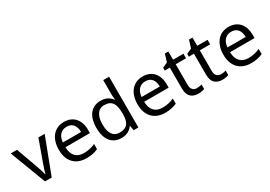

<svg xmlns="http://www.w3.org/2000/svg" viewBox="17 -1620 3503 2490"><g transform="rotate(-30 1768.5 -375.0)"><path d="M203 0H304L508 -536H414L300 -220C285 -177 262 -111 255 -78H251C245 -111 224 -176 208 -220L94 -536H0Z M800 -546C658 -546 563 -440 563 -264C563 -85 668 10 821 10C894 10 942 -1 997 -25V-102C941 -78 893 -65 825 -65C718 -65 657 -130 654 -251H1021V-304C1021 -450 937 -546 800 -546ZM799 -474C888 -474 928 -412 929 -321H656C665 -417 715 -474 799 -474Z M1347 10C1431 10 1482 -26 1514 -72H1518L1531 0H1602V-760H1514V-546C1514 -526 1518 -484 1520 -467H1514C1481 -511 1431 -546 1348 -546C1215 -546 1127 -451 1127 -267C1127 -83 1214 10 1347 10ZM1361 -63C1265 -63 1218 -137 1218 -265C1218 -392 1265 -473 1360 -473C1479 -473 1515 -399 1515 -266V-250C1515 -125 1474 -63 1361 -63Z M1979 -546C1837 -546 1742 -440 1742 -264C1742 -85 1847 10 2000 10C2073 10 2121 -1 2176 -25V-102C2120 -78 2072 -65 2004 -65C1897 -65 1836 -130 1833 -251H2200V-304C2200 -450 2116 -546 1979 -546ZM1978 -474C2067 -474 2107 -412 2108 -321H1835C1844 -417 1894 -474 1978 -474Z M2515 -62C2466 -62 2431 -93 2431 -158V-468H2586V-536H2431V-659H2379L2344 -545L2267 -510V-468H2343V-156C2343 -26 2416 10 2500 10C2532 10 2571 3 2590 -6V-73C2573 -67 2541 -62 2515 -62Z M2876 -62C2827 -62 2792 -93 2792 -158V-468H2947V-536H2792V-659H2740L2705 -545L2628 -510V-468H2704V-156C2704 -26 2777 10 2861 10C2893 10 2932 3 2951 -6V-73C2934 -67 2902 -62 2876 -62Z M3265 -546C3123 -546 3028 -440 3028 -264C3028 -85 3133 10 3286 10C3359 10 3407 -1 3462 -25V-102C3406 -78 3358 -65 3290 -65C3183 -65 3122 -130 3119 -251H3486V-304C3486 -450 3402 -546 3265 -546ZM3264 -474C3353 -474 3393 -412 3394 -321H3121C3130 -417 3180 -474 3264 -474Z"/></g></svg>

Font: Noto Sans Miao
Style: Regular
Weight: 400
Designer: Monotype Design Team
Foundry: Monotype Imaging Inc.
Version: Version 2.003